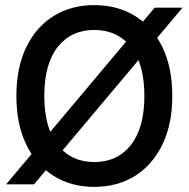

<svg xmlns="http://www.w3.org/2000/svg" viewBox="-20 -720 737 750"><path d="M4 0 584 -690H693L113 0ZM348 10Q258 10 189.5 -33Q121 -76 82.5 -155.5Q44 -235 44 -345Q44 -456 82.5 -535.5Q121 -615 189.5 -657.5Q258 -700 348 -700Q439 -700 507.5 -657.5Q576 -615 614.5 -535.5Q653 -456 653 -345Q653 -235 614.5 -155.5Q576 -76 507.5 -33Q439 10 348 10ZM348 -87Q439 -87 491.5 -154Q544 -221 544 -345Q544 -470 491.5 -536.5Q439 -603 348 -603Q258 -603 205.5 -536.5Q153 -470 153 -345Q153 -221 205.5 -154Q258 -87 348 -87Z"/></svg>

Font: Radio Canada Big
Style: Regular
Weight: 400
Designer: Étienne Aubert Bonn
Foundry: Coppers and Brasses
Version: Version 1.001